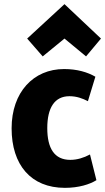

<svg xmlns="http://www.w3.org/2000/svg" viewBox="-20 -885 507 926"><path d="M291 -699 186 -613 111 -699 291 -865 467 -699 395 -613ZM445 -16C413 4 360 21 293 21C129 21 36 -90 36 -266C36 -440 141 -552 289 -552C352 -552 402 -537 440 -515C438 -510 406 -402 404 -397C379 -410 350 -421 315 -421C243 -421 208 -365 208 -267C208 -170 242 -114 319 -114C352 -114 384 -124 414 -140Z"/></svg>

Font: Repo ExtraBold
Style: Bold
Weight: 700
Designer: Stefan Peev
Foundry: Context Ltd
Version: Version 1.502